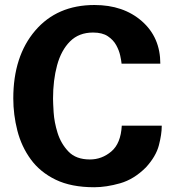

<svg xmlns="http://www.w3.org/2000/svg" viewBox="-20 -747 707 783"><path d="M633.8 -487.3H475.6V-489.3Q474.6 -500 470.2 -520.5Q465.8 -541 454.1 -562.5Q442.4 -584 419.9 -599.1Q397.5 -614.3 359.4 -614.3Q301.8 -614.3 265.6 -578.1Q229.5 -542 212.9 -481Q196.3 -419.9 196.3 -344.7Q196.3 -329.1 198.7 -289.1Q201.2 -249 214.8 -205.1Q228.5 -161.1 259.3 -128.9Q290 -96.7 346.7 -96.7Q395.5 -96.7 434.1 -129.4Q472.7 -162.1 476.6 -234.4H639.6V-232.4Q639.6 -199.2 627.9 -154.3Q616.2 -109.4 575.2 -64.5Q526.4 -15.6 469.7 0.5Q413.1 16.6 364.3 16.6Q270.5 16.6 207 -14.2Q143.6 -44.9 105.5 -97.2Q67.4 -149.4 50.8 -214.4Q34.2 -279.3 34.2 -345.7Q34.2 -517.6 123.5 -622.1Q212.9 -726.6 365.2 -726.6Q483.4 -726.6 558.6 -660.6Q633.8 -594.7 633.8 -487.3Z"/></svg>

Font: FreeUniversal
Style: Bold
Weight: 700
Version: Version 1.001 March 22, 2017